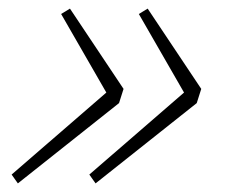

<svg xmlns="http://www.w3.org/2000/svg" viewBox="-20 -484 538 446"><path d="M256.5 -244.5 21.5 -58 7 -78.5 227 -269 122 -451.5 142.5 -464 267 -277.5ZM437 -244.5 202 -58 187.5 -78.5 407.5 -269 302.5 -451.5 323 -464 447.5 -277.5Z"/></svg>

Font: Newsreader 6pt ExtraLight
Style: Italic
Weight: 275
Italic angle: -17°
Designer: Hugues Gentile
Foundry: Production Type
Version: Version 1.003; ttfautohint (v1.8.3)